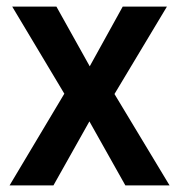

<svg xmlns="http://www.w3.org/2000/svg" viewBox="-20 -562 542 582"><path d="M175 -278 17 -542H151L252 -361L352 -542H486L327 -277L494 0H360L251 -194L142 0H9Z"/></svg>

Font: Noto Sans Sinhala UI SemiCondensed SemiBold
Style: Regular
Weight: 600
Width: 4
Designer: Jelle Bosma - Monotype Design Team
Foundry: Monotype Imaging Inc.
Version: Version 2.006; ttfautohint (v1.8.4.7-5d5b)